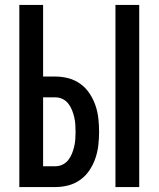

<svg xmlns="http://www.w3.org/2000/svg" viewBox="-20 -755 640 775"><path d="M446 0V-735H542V0ZM58 0V-735H154V-446H204Q231 -446 257 -439Q283 -432 305 -416Q327 -400 342 -377Q357 -354 365.5 -329Q374 -304 377 -277Q380 -250 380 -223Q380 -196 377 -169.5Q374 -143 365.5 -117.5Q357 -92 342 -69Q327 -46 305 -30Q283 -14 257 -7Q231 0 204 0ZM154 -84H204Q219 -84 232.5 -90.5Q246 -97 255.5 -109Q265 -121 270.5 -135Q276 -149 279.5 -163.5Q283 -178 284 -193Q285 -208 285 -223Q285 -238 284 -253Q283 -268 279.5 -282.5Q276 -297 270.5 -311Q265 -325 255.5 -337Q246 -349 232.5 -355.5Q219 -362 204 -362H154Z"/></svg>

Font: Iosevka Fixed Medium Extended
Style: Regular
Weight: 500
Width: 7
Monospace: yes
Designer: Belleve Invis
Foundry: Belleve Invis
Version: Version 24.1.1; ttfautohint (v1.8.4)